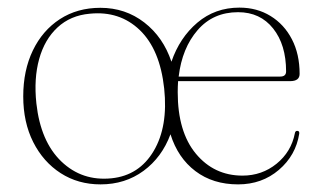

<svg xmlns="http://www.w3.org/2000/svg" viewBox="-20 -474 854 504"><path d="M243.5 -453.5Q309 -453.5 358.8 -415Q408.5 -376.5 430 -312Q451.5 -375 498 -414.5Q544.5 -454 608.5 -454Q654.5 -454 690.2 -432Q726 -410 746.2 -371Q766.5 -332 766.5 -280Q766.5 -261 741.5 -261H447.5Q446.5 -247 446.5 -232Q446.5 -128 494.2 -70.5Q542 -13 616.5 -13Q667.5 -13 706 -44.2Q744.5 -75.5 754 -124Q755 -130.5 760 -130.5Q766.5 -130.5 765.5 -123Q756.5 -66 712 -28Q667.5 10 605 10Q539 10 493 -24.8Q447 -59.5 427.5 -121.5Q405 -61 356.8 -25.5Q308.5 10 244 10Q185 10 139.2 -19.5Q93.5 -49 67.2 -101Q41 -153 41 -221Q41 -289 66.2 -341.5Q91.5 -394 137.2 -423.8Q183 -453.5 243.5 -453.5ZM605 -442Q539.5 -442 498.8 -395Q458 -348 449 -273H715.5Q731 -273 731 -286.5Q731 -356.5 697 -399.2Q663 -442 605 -442ZM273 -6Q345.5 -13.5 383.5 -77.8Q421.5 -142 411 -241.5Q400 -344 347 -395Q294 -446 215.5 -438Q165 -433.5 131 -402Q97 -370.5 82.8 -319Q68.5 -267.5 75.5 -202.5Q86.5 -102.5 141 -50.2Q195.5 2 273 -6Z"/></svg>

Font: Fraunces 72pt Thin
Style: Regular
Weight: 100
Version: Version 1.000;[b76b70a41]